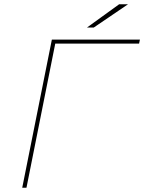

<svg xmlns="http://www.w3.org/2000/svg" viewBox="-20 -887 681 907"><path d="M85 0 225 -700H641L637 -681H241L105 0ZM391 -757 543 -867H585L423 -757Z"/></svg>

Font: Montserrat Thin
Style: Italic
Weight: 100
Italic angle: -11.3°
Designer: Julieta Ulanovsky
Foundry: Julieta Ulanovsky
Version: Version 9.000; ttfautohint (v1.8.4.7-5d5b)